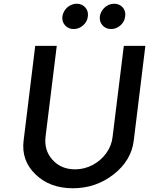

<svg xmlns="http://www.w3.org/2000/svg" viewBox="-20 -995 796 1025"><path d="M313 -907Q316 -926 327 -941.5Q338 -957 354.5 -966Q371 -975 390 -975Q418 -975 435.5 -955Q453 -935 449 -907Q446 -879 423.5 -859.5Q401 -840 373 -840Q345 -840 327.5 -859.5Q310 -879 313 -907ZM513 -907Q516 -926 527 -941.5Q538 -957 554.5 -966Q571 -975 589.5 -975Q608 -975 622.5 -966Q637 -957 644 -941.5Q651 -926 648 -907Q645 -879 623 -859.5Q601 -840 573 -840Q545 -840 527.5 -859.5Q510 -879 513 -907ZM106 -244 168 -750H283L223 -264Q215 -192 260.5 -141.5Q306 -91 381 -91Q430 -91 474 -114Q518 -137 547 -177Q576 -217 581 -264L641 -750H756L694 -244Q681 -138 586.5 -64Q492 10 369 10Q246 10 169.5 -64Q93 -138 106 -244Z"/></svg>

Font: Orkney Medium
Style: MediumItalic
Weight: 500
Designer: Samuel Oakes and Alfredo Marco Pradil
Foundry: Alfredo Marco Pradil
Version: 1.0; ttfautohint (v1.5)